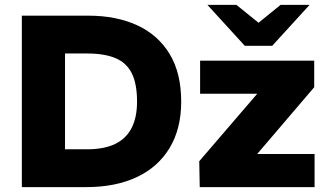

<svg xmlns="http://www.w3.org/2000/svg" viewBox="-20 -764 1331 784"><path d="M69.2 0V-700H341Q454.5 -700 539.7 -661Q624.9 -622 672.4 -544Q719.9 -466 719.9 -349Q719.9 -238.5 672.9 -160.3Q625.9 -82 539 -41Q452 0 333 0ZM245.5 -154.4H335.6Q405.2 -154.4 450.1 -176.2Q495 -198 517.3 -241.2Q539.6 -284.3 539.6 -349Q539.6 -420.6 518.6 -463.8Q497.5 -506.9 452.3 -526.3Q407.2 -545.6 335.6 -545.6H245.5ZM795.6 0 793.6 -105.7 1030.4 -381.3H797.1V-516.4H1263V-407.8L1030.1 -135.1H1264.5V0ZM979.5 -577 1010.9 -650.9 1125.5 -744H1244L1091.6 -577ZM979.5 -577 827 -744H945.5L1060.7 -650.9L1091.6 -577Z"/></svg>

Font: REM Medium
Style: Regular
Weight: 500
Designer: Octavio Pardo
Foundry: Ashler Design
Version: Version 1.005;gftools[0.9.28]